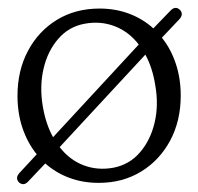

<svg xmlns="http://www.w3.org/2000/svg" viewBox="-20 -461 510 494"><path d="M29 8.5Q18 -3 30.5 -16.5L74.5 -64Q51 -93 38 -131.2Q25 -169.5 25 -214.5Q25 -279.5 52 -330.2Q79 -381 126.5 -410Q174 -439 236 -439Q277 -439 312.2 -425.8Q347.5 -412.5 374.5 -388L417.5 -432.5Q430.5 -447 442.5 -436Q453.5 -425 441.5 -411.5L396.5 -364Q419.5 -335.5 432.2 -297.5Q445 -259.5 445 -215Q445 -150 417.8 -99.2Q390.5 -48.5 343 -19.5Q295.5 9.5 234 9.5Q193 9.5 158.2 -3.5Q123.5 -16.5 96.5 -40.5L52 6.5Q41 18 29 8.5ZM90 -188Q97.5 -142.5 116.5 -108L337 -346.5Q311.5 -379.5 275.2 -393.5Q239 -407.5 198 -400Q157 -392.5 129.8 -361Q102.5 -329.5 92 -284Q81.5 -238.5 90 -188ZM272 -29.5Q313 -37.5 340 -68.8Q367 -100 377.8 -145.5Q388.5 -191 379.5 -241.5Q372.5 -286.5 354 -320.5L133.5 -82.5Q159 -49.5 195 -35.8Q231 -22 272 -29.5Z"/></svg>

Font: Fraunces 144pt SuperSoft Light
Style: Regular
Weight: 300
Version: Version 1.000;[0bf87f6ff]